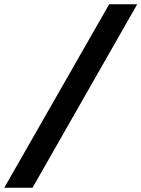

<svg xmlns="http://www.w3.org/2000/svg" viewBox="-64 -706 661 897"><path d="M-44 171 446 -686H577L88 171Z"/></svg>

Font: Chivo Medium Black
Style: Italic
Weight: 900
Italic angle: -8.05°
Version: Version 2.002